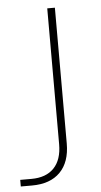

<svg xmlns="http://www.w3.org/2000/svg" viewBox="-101 -503 394 752"><g transform="rotate(-5 96.0 -127.0)"><path d="M-50 190H-6Q52 190 83 157.5Q114 125 114 64V-470H144V64Q144 137 105 176.5Q66 216 -6 216H-50Z"/></g></svg>

Font: KoHo ExtraLight
Style: Regular
Weight: 275
Version: Version 1.000; ttfautohint (v1.6)